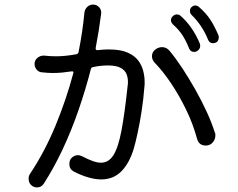

<svg xmlns="http://www.w3.org/2000/svg" viewBox="-20 -803 1040 839"><path d="M398 -593V-591Q398 -583 407 -584Q434 -587 455 -587Q506 -587 537 -573.5Q568 -560 584 -538.5Q600 -517 606 -492.5Q612 -468 612 -446Q612 -440 612 -434Q612 -428 611 -423Q607 -371 599 -318.5Q591 -266 581.5 -222.5Q572 -179 565 -155Q546 -91 511 -55Q476 -19 422 -19Q371 -19 303 -53Q283 -64 283 -86Q283 -105 295 -115Q307 -125 321 -125Q329 -125 339 -120Q364 -107 384.5 -99.5Q405 -92 421 -92Q455 -92 476 -125.5Q497 -159 511 -233.5Q525 -308 538 -430Q539 -434 539 -438.5Q539 -443 539 -447Q539 -463 533 -479Q527 -495 508 -506Q489 -517 451 -517Q438 -517 422 -515.5Q406 -514 387 -510Q379 -509 377 -501Q354 -411 323 -321.5Q292 -232 253.5 -150Q215 -68 171 0Q160 16 142 16Q130 16 120 9Q105 -2 105 -22Q105 -34 111 -43Q175 -139 222 -252.5Q269 -366 300 -482Q300 -483 300.5 -483.5Q301 -484 301 -485Q301 -493 292 -491Q272 -488 252.5 -486Q233 -484 211 -484Q189 -484 163 -487Q149 -488 140 -499Q131 -510 131 -523Q131 -540 144 -550.5Q157 -561 173 -560Q200 -557 224 -557Q265 -557 314 -566Q320 -567 323 -574Q332 -619 338.5 -662.5Q345 -706 349 -749Q351 -763 361.5 -773Q372 -783 387 -783Q403 -783 413.5 -771Q424 -759 422 -743Q413 -671 398 -593ZM934 -650Q936 -647 936 -639Q936 -632 932.5 -625.5Q929 -619 921 -616Q915 -614 912 -614Q895 -614 889 -630Q864 -692 817 -738Q810 -745 810 -755Q810 -765 816 -771Q824 -779 833 -779Q843 -779 850 -772Q881 -745 899.5 -716.5Q918 -688 934 -650ZM736 -696Q727 -705 727 -715Q727 -724 734 -731Q742 -740 753 -740Q763 -740 770 -733Q822 -687 853 -613Q855 -607 855 -604Q855 -586 838 -578Q832 -576 829 -576Q812 -576 806 -592Q793 -625 777 -649.5Q761 -674 736 -696ZM720 -582Q747 -550 776 -506Q805 -462 833 -412.5Q861 -363 883.5 -314Q906 -265 919 -223Q921 -220 921 -216.5Q921 -213 921 -210Q921 -194 909.5 -180.5Q898 -167 879 -167Q849 -167 841 -197Q823 -263 793 -324.5Q763 -386 727.5 -439Q692 -492 655 -530Q644 -543 644 -557Q644 -575 658 -586Q672 -597 688 -597Q707 -597 720 -582Z"/></svg>

Font: Kiwi Maru
Style: Regular
Weight: 400
Designer: Hiroki-Chan
Version: Version 1.100